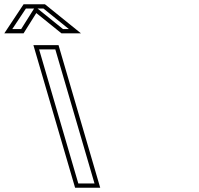

<svg xmlns="http://www.w3.org/2000/svg" viewBox="-308 -878 929 898"><path d="M43.2 0H160.7L-34.3 -667H-151.8ZM-138.2 -817 -20.4 -722H70.8L-97.7 -858H-197.7L-287.9 -722H-197.9ZM58.2 -20 -125.1 -647H-49.3L134 -20ZM-132.4 -838H-104.7L14.2 -742H-13.3ZM-148.6 -838 -209 -742H-250.6L-186.9 -838Z"/></svg>

Font: Din Kursivschrift
Style: BreitLeftGho
Weight: 400
Version: Version 1.089